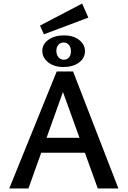

<svg xmlns="http://www.w3.org/2000/svg" viewBox="-20 -1060 718 1080"><path d="M530 0 313 -601H355L140 0H32L299 -658H391L646 0ZM150 -201 181 -285H469L514 -201ZM227 -867 205 -916 442 -1040 477 -961ZM337 -683Q285 -683 251.5 -709Q218 -735 218 -774Q218 -812 252.5 -836.5Q287 -861 340 -861Q392 -861 425 -835.5Q458 -810 458 -772Q458 -733 424 -708Q390 -683 337 -683ZM339 -724Q357 -724 368 -737Q379 -750 379 -772Q379 -794 367.5 -807.5Q356 -821 338 -821Q320 -821 308.5 -808Q297 -795 297 -774Q297 -752 309 -738Q321 -724 339 -724Z"/></svg>

Font: Ysabeau SemiBold
Style: Regular
Weight: 600
Designer: Christian Thalmann (Catharsis Fonts)
Version: Version 2.000;gftools[0.9.27.dev2+g8671c4b]